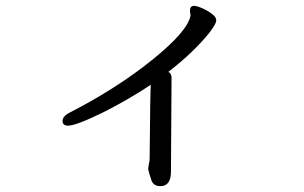

<svg xmlns="http://www.w3.org/2000/svg" viewBox="-20 -575 1040 657"><path d="M529 62Q505 62 498 41.5Q491 21 487 4Q487 -2 492 -27Q494 -265 496 -285Q423 -236 332 -190Q240 -145 213 -145Q194 -145 194 -161Q194 -178 221 -191Q382 -274 502.5 -371.5Q623 -469 632 -522L630 -538Q630 -555 644 -555Q653 -555 670.5 -547.5Q688 -540 704 -528.5Q720 -517 720 -505Q720 -494 698 -465Q644 -397 556 -329Q567 -324 567 -308L565 12Q565 62 529 62Z"/></svg>

Font: LXGW WenKai Mono Medium
Style: Regular
Weight: 500
Monospace: yes
Designer: LXGW / Fontworks Inc.
Foundry: LXGW / Fontworks Inc.
Version: Version 1.520; June 14, 2025